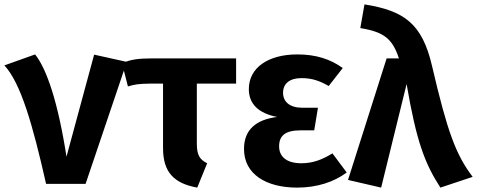

<svg xmlns="http://www.w3.org/2000/svg" viewBox="-35 -838 2174 875"><path d="M125 -590 -15 -540C60 -459 114 -270 175 0H355L543 -556L394 -589L268 -124C229 -375 177 -525 125 -590Z M1041 -457V-572H665C594 -572 561 -567 521 -550L548 -444C581 -454 596 -456 651 -457H708V-163C708 -52 759 -2 864 17L909 -94C875 -111 862 -131 862 -184V-457Z M1320 -590C1188 -590 1099 -530 1099 -432C1099 -365 1142 -322 1228 -305C1132 -293 1077 -247 1077 -159C1077 -44 1178 17 1319 17C1410 17 1488 -9 1545 -52L1480 -139C1431 -109 1389 -94 1338 -94C1270 -94 1237 -125 1237 -171C1237 -219 1264 -244 1335 -244H1397L1414 -347H1342C1286 -347 1255 -374 1255 -415C1255 -458 1286 -482 1339 -482C1388 -482 1423 -469 1463 -446L1527 -528C1470 -569 1404 -590 1320 -590Z M1626 -818 1607 -710C1718 -692 1754 -659 1783 -572H1727L1551 -18L1702 17L1818 -455C1863 -192 1901 -93 1972 17L2119 -32C2042 -134 2004 -237 1934 -537C1889 -731 1807 -789 1626 -818Z"/></svg>

Font: Glow Sans TC Normal
Style: Bold
Weight: 700
Designer: Ryoko NISHIZUKA (kana, bopomofo & ideographs); Paul D. Hunt (Latin, Greek & Cyrillic); Sandoll Communications, Soo-young
Version: Version 0.93